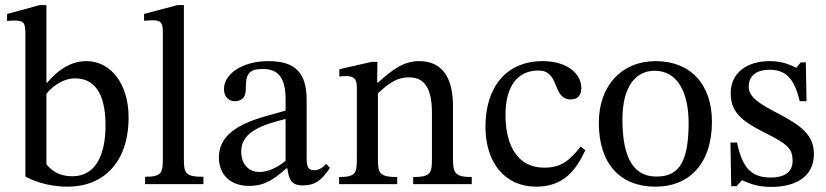

<svg xmlns="http://www.w3.org/2000/svg" viewBox="-20 -726 3256 757"><path d="M137 -706 8 -671V-643C8 -643 20 -645 36 -645C74 -645 80 -637 80 -592V-30C104 -17 162 10 247 10C386 10 487 -84 487 -263C487 -393 419 -485 320 -485C253 -485 201 -442 166 -400H163V-706ZM163 -356C181 -380 225 -417 276 -417C371 -417 396 -327 396 -231C396 -120 360 -31 265 -31C212 -31 182 -55 163 -78Z M782 0V-29C710 -29 705 -43 705 -101V-706H680L548 -671V-644C548 -644 563 -646 580 -646C605 -646 622 -644 622 -603V-101C622 -45 618 -29 552 -29V0Z M962 7C1026 7 1062 -21 1109 -62H1113C1119 -18 1129 5 1173 5C1224 5 1248 -16 1281 -64L1266 -80C1252 -65 1238 -55 1219 -55C1198 -55 1189 -63 1189 -104V-331C1189 -435 1148 -485 1039 -485C930 -485 863 -431 863 -375C863 -342 885 -327 905 -327C933 -327 949 -342 949 -373C949 -433 959 -454 1016 -454C1076 -454 1106 -421 1106 -334V-290C1020 -263 843 -237 843 -105C843 -41 885 7 962 7ZM1106 -92C1072 -64 1036 -48 1003 -48C960 -48 931 -79 931 -129C931 -207 1015 -234 1106 -257Z M1840 0V-28C1773 -28 1766 -45 1766 -101V-307C1766 -422 1723 -485 1632 -485C1569 -485 1525 -449 1471 -401H1467L1468 -482H1445L1318 -453V-424C1318 -424 1328 -426 1345 -426C1372 -426 1387 -418 1387 -382V-101C1387 -45 1384 -28 1317 -28V0H1546V-28C1474 -28 1470 -45 1470 -101V-358C1500 -385 1537 -421 1591 -421C1636 -421 1683 -402 1683 -282V-101C1683 -45 1680 -28 1609 -28V0Z M2269 -148C2224 -90 2190 -65 2125 -65C2022 -65 1973 -151 1973 -273C1973 -388 2022 -448 2103 -448C2189 -448 2156 -334 2230 -334C2258 -334 2272 -350 2272 -379C2272 -437 2214 -485 2120 -485C1976 -485 1894 -383 1894 -226C1894 -87 1969 10 2094 10C2201 10 2250 -53 2288 -134Z M2565 10C2695 10 2787 -78 2787 -246C2787 -394 2702 -485 2565 -485C2430 -485 2341 -387 2341 -242C2341 -80 2425 10 2565 10ZM2569 -30C2483 -29 2434 -96 2434 -255C2434 -383 2485 -447 2561 -447C2650 -447 2695 -364 2695 -241C2695 -78 2651 -30 2569 -30Z M2863 8H2884L2905 -15H2907C2933 -4 2963 11 3021 11C3111 11 3189 -25 3189 -119C3189 -193 3140 -230 3049 -278C2965 -321 2932 -346 2932 -385C2932 -430 2967 -451 3013 -451C3074 -451 3111 -422 3133 -327H3160L3157 -480H3137L3120 -459H3119C3094 -471 3064 -485 3014 -485C2928 -485 2861 -441 2861 -359C2861 -285 2902 -250 2993 -204C3086 -158 3105 -139 3105 -92C3105 -45 3069 -26 3019 -26C2945 -26 2907 -61 2886 -164H2860Z"/></svg>

Font: STIX Two Text
Style: Regular
Weight: 400
Designer: Ross Mills, John Hudson & Paul Hanslow, Tiro Typeworks Ltd; with prior portions MicroPress Inc., and Coen Hoffman.
Foundry: Tiro Typeworks Ltd
Version: Version 2.13 b171